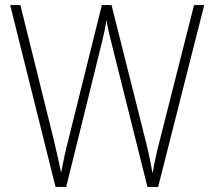

<svg xmlns="http://www.w3.org/2000/svg" viewBox="-20 -734 841 754"><path d="M782 -714H742L608 -185C595 -136 587 -98 579 -53C571 -99 564 -133 551 -185L418 -714H380L249 -187C238 -145 228 -99 220 -56C213 -90 204 -130 191 -186L60 -714H20L198 0H240L379 -563C387 -596 393 -621 398 -656C404 -618 411 -591 421 -552L559 0H601Z"/></svg>

Font: Noto Sans Malayalam SemiCondensed ExtraLight
Style: Regular
Weight: 200
Width: 4
Designer: Jelle Bosma - Monotype Design Team
Foundry: Monotype Imaging Inc.
Version: Version 2.104